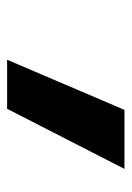

<svg xmlns="http://www.w3.org/2000/svg" viewBox="65 -877 370 540"><g transform="rotate(90 250.0 -607.0)"><path d="M148 -442 289 -772H455L286 -442Z"/></g></svg>

Font: Iosevka SS18 Heavy
Style: Italic
Weight: 900
Italic angle: -9°
Monospace: yes
Designer: Belleve Invis
Foundry: Belleve Invis
Version: Version 25.1.1; ttfautohint (v1.8.4)